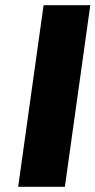

<svg xmlns="http://www.w3.org/2000/svg" viewBox="-20 -720 368 740"><path d="M328 -700 230 0H50L148 -700Z"/></svg>

Font: Fivo Sans Modern Heavy
Style: Regular
Weight: 900
Designer: Alexander Slobzheninov
Foundry: Alexander Slobzheninov
Version: 1.0